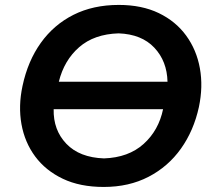

<svg xmlns="http://www.w3.org/2000/svg" viewBox="-20 -747 855 780"><path d="M401.5 12.5Q305 12.5 235.2 -20.8Q165.5 -54 123 -111.2Q80.5 -168.5 67.2 -242.5Q54 -316.5 71.5 -398Q93 -499 145.8 -572.8Q198.5 -646.5 278.5 -686.8Q358.5 -727 462.5 -727Q556 -727 625 -693.8Q694 -660.5 736.2 -602.5Q778.5 -544.5 792 -469.8Q805.5 -395 788 -312Q767 -216 715 -143Q663 -70 583.5 -28.8Q504 12.5 401.5 12.5ZM462 -611.5Q362.5 -608.5 301.5 -555.2Q240.5 -502 219 -415H660.5Q658.5 -498.5 607 -553.2Q555.5 -608 462 -611.5ZM402.5 -103.5Q502 -107 563.2 -162Q624.5 -217 642.5 -303.5H198Q196 -219 249.5 -163Q303 -107 402.5 -103.5Z"/></svg>

Font: Commissioner Loud SemiBold
Style: Italic
Weight: 600
Italic angle: -12°
Designer: Kostas Bartsokas
Foundry: Kostas Bartsokas
Version: Version 1.000; ttfautohint (v1.8.3)